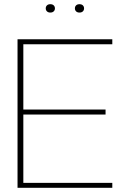

<svg xmlns="http://www.w3.org/2000/svg" viewBox="-20 -900 596 920"><path d="M518.1 0H64V-711.9H518.1V-688H91.8V-375H485.8V-351.1H91.8V-23.9H518.1ZM237.3 -845.5Q231.4 -839.8 221.2 -839.8Q210.9 -839.8 205.1 -845.5Q199.2 -851.1 199.2 -859.9Q199.2 -868.7 205.1 -874.3Q210.9 -879.9 221.2 -879.9Q231.4 -879.9 237.3 -874.3Q243.2 -868.7 243.2 -859.9Q243.2 -851.1 237.3 -845.5ZM377 -845.5Q371.1 -839.8 360.8 -839.8Q350.6 -839.8 344.7 -845.5Q338.9 -851.1 338.9 -859.9Q338.9 -868.7 344.7 -874.3Q350.6 -879.9 360.8 -879.9Q371.1 -879.9 377 -874.3Q382.8 -868.7 382.8 -859.9Q382.8 -851.1 377 -845.5Z"/></svg>

Font: Creato Display Thin
Style: Regular
Weight: 265
Version: Version 1.000